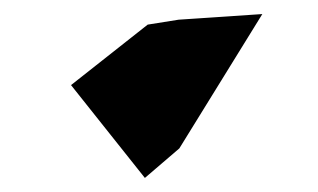

<svg xmlns="http://www.w3.org/2000/svg" viewBox="-20 -793 452 273"><path d="M190 -758 81 -672 186 -540 235 -582 353 -773 234 -765Z"/></svg>

Font: Asimov Silicon
Style: Regular
Weight: 400
Designer: Google
Version: Version 2.000980; 2014